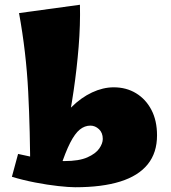

<svg xmlns="http://www.w3.org/2000/svg" viewBox="-20 -777 720 807"><path d="M296 10Q270 10 224.5 5Q179 0 127.5 -10Q76 -20 30 -34L56 -130Q102 -120 148.5 -110Q195 -100 251 -100Q312 -100 347 -115.5Q382 -131 397 -152.5Q412 -174 412 -193Q412 -219 396 -234Q380 -249 360 -249Q336 -249 315.5 -232.5Q295 -216 275 -177Q255 -138 232 -68L166 -93Q178 -168 208 -226.5Q238 -285 279.5 -326Q321 -367 367 -388.5Q413 -410 458 -410Q511 -410 552 -385Q593 -360 616.5 -315Q640 -270 640 -208Q640 -135 601 -86.5Q562 -38 485.5 -14Q409 10 296 10ZM107 -39Q107 -225 98.5 -391.5Q90 -558 60 -722L316 -757Q318 -672 310.5 -580Q303 -488 289.5 -396Q276 -304 258.5 -220.5Q241 -137 221 -69Z"/></svg>

Font: Marhey Light
Style: Bold
Weight: 700
Version: Version 1.000